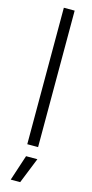

<svg xmlns="http://www.w3.org/2000/svg" viewBox="-154 -843 526 1098"><g transform="rotate(15 109.0 -294.0)"><path d="M88 68H155L94 220H38ZM77 -808H141V0H77Z"/></g></svg>

Font: Encode Sans Narrow
Style: Light
Weight: 300
Designer: Pablo Impallari, Andres Torresi
Foundry: Pablo Impallari, Andres Torresi
Version: Version 1.000; ttfautohint (v1.00) -l 8 -r 50 -G 200 -x 14 -